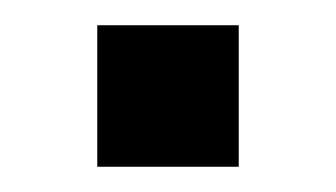

<svg xmlns="http://www.w3.org/2000/svg" viewBox="-20 -132 266 152"><path d="M169 0H57V-112H169Z"/></svg>

Font: Bebas Kai
Style: Regular
Weight: 400
Designer: Ryoichi Tsunekawa
Foundry: Dharma Type
Version: Version 1.001;PS 001.001;hotconv 1.0.70;makeotf.lib2.5.58329